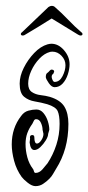

<svg xmlns="http://www.w3.org/2000/svg" viewBox="-20 -606 301 654"><path d="M101 28Q89 28 74.5 16.5Q60 5 54 -3Q36 -28 28 -58.5Q20 -89 20 -114Q20 -170 52 -211Q62 -225 76.5 -229Q91 -233 104 -233Q118 -233 128 -221Q138 -209 143 -193Q148 -177 148 -164L144 -150Q144 -141 136 -128Q128 -115 117.5 -105Q107 -95 97 -95Q84 -95 81 -120V-122Q81 -126 82 -130Q83 -134 82 -138Q82 -146 90 -146Q97 -146 97 -138Q97 -117 106 -117Q113 -117 120.5 -128Q128 -139 128 -150L125 -164Q125 -175 119.5 -187.5Q114 -200 103 -200Q98 -200 95.5 -195Q93 -190 90 -184Q79 -169 73 -152.5Q67 -136 67 -115Q67 -93 73 -70.5Q79 -48 92 -31Q94 -29 95.5 -23Q97 -17 101 -17Q114 -17 124.5 -29Q135 -41 142 -50Q161 -79 172 -113Q183 -147 183 -184Q183 -213 176.5 -227.5Q170 -242 141 -251Q120 -257 98.5 -260.5Q77 -264 62 -276.5Q47 -289 47 -321Q47 -347 61 -375Q75 -403 96.5 -425.5Q118 -448 142 -455Q150 -457 155 -457Q179 -457 198 -435Q217 -413 217 -387Q217 -371 211 -352.5Q205 -334 193.5 -321.5Q182 -309 166 -309Q156 -309 146.5 -322.5Q137 -336 136 -343Q136 -354 140.5 -357Q145 -360 150 -366Q153 -369 156 -369Q161 -369 163.5 -365.5Q166 -362 162 -357L164 -358Q160 -354 158 -351.5Q156 -349 156 -344Q156 -340 159 -333.5Q162 -327 166 -327Q183 -327 193 -346.5Q203 -366 203 -384Q203 -402 189.5 -416Q176 -430 159 -430Q153 -430 150 -429Q131 -424 114 -406Q97 -388 86.5 -365Q76 -342 76 -321Q76 -301 88.5 -292.5Q101 -284 118.5 -282Q136 -280 150 -276Q186 -265 199.5 -242.5Q213 -220 213 -184Q213 -97 171 -31Q166 -23 161 -14Q156 -5 148 3Q138 13 126.5 20.5Q115 28 101 28ZM58 -485Q51 -485 51 -490Q51 -494 57 -498L145 -582Q151 -586 156 -586Q163 -586 167 -582Q189 -563 212.5 -538.5Q236 -514 255 -498Q261 -494 261 -490Q261 -485 254 -485Q251 -485 246 -488L156 -543Q136 -530 111 -515Q86 -500 66 -488Q62 -485 58 -485Z"/></svg>

Font: Ruge Boogie
Style: Regular
Weight: 400
Designer: Robert E. Leuschke
Foundry: Robert E. Leuschke
Version: Version 1.010; ttfautohint (v1.8.3)